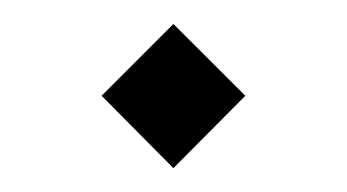

<svg xmlns="http://www.w3.org/2000/svg" viewBox="-20 -275 291 161"><path d="M125.4 -134 185.7 -194.7 125.4 -254.9 65.2 -194.7Z"/></svg>

Font: Arad-VF Thin Dots1
Style: Regular
Weight: 100
Designer: Mohammad Darvishi
Version: Version 1.000;August 30, 2024;FontCreator 15.0.0.2992 64-bit